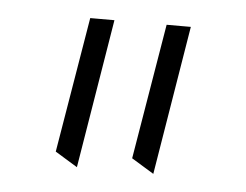

<svg xmlns="http://www.w3.org/2000/svg" viewBox="-32 -787 429 335"><g transform="rotate(5 182.0 -619.5)"><path d="M247.1 -488.8 208 -512.7 247.6 -750H290ZM113.3 -488.8 74.2 -512.7 113.8 -750H156.2Z"/></g></svg>

Font: Pinar-DS1-FD Regular
Style: Regular
Weight: 400
Designer: Amin Abedi
Version: Version 3.000